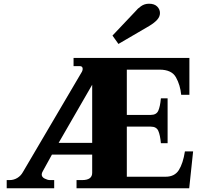

<svg xmlns="http://www.w3.org/2000/svg" viewBox="-20 -1011 1088 1031"><path d="M584 -820 709 -952Q718 -964 737 -977.5Q756 -991 780 -991Q809 -991 824 -976Q839 -961 839 -941Q839 -922 824.5 -905.5Q810 -889 782 -872L616 -775ZM16 -44H32Q54 -44 73 -55.5Q92 -67 103 -87L420 -626Q424 -634 424 -641Q424 -656 408 -656H375V-700H997V-502H953Q948 -554 925 -595.5Q902 -637 837 -637H661V-394H790Q820 -394 830 -416.5Q840 -439 844 -483H880V-242H844Q840 -286 830 -308.5Q820 -331 790 -331H661V-62H869Q918 -62 940.5 -98Q963 -134 973 -198H1017L996 0H391V-44H421Q475 -44 475 -83V-181H259L210 -92Q204 -82 204 -74Q204 -60 220 -52Q236 -44 248 -44H271V0H16ZM475 -244V-556L295 -244Z"/></svg>

Font: Taviraj Bold
Style: Regular
Weight: 700
Designer: Katatrad Team
Foundry: CadsonDemak
Version: Version 1.030